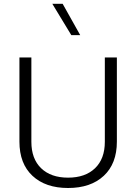

<svg xmlns="http://www.w3.org/2000/svg" viewBox="-20 -963 702 989"><path d="M520 -667H582V-233.4Q582 -120.1 514.6 -57.4Q447.3 5.4 330.6 5.4Q214.4 5.4 147.2 -57.4Q80.1 -120.1 80.1 -233.4V-667H141.6V-232.4Q141.6 -145 191.9 -96.4Q242.2 -47.9 330.6 -47.9Q418.9 -47.9 469.5 -96.4Q520 -145 520 -232.4ZM393.1 -782.2H347.2L249.5 -943.4H302.7Z"/></svg>

Font: Estedad-FD Light
Style: Regular
Weight: 300
Designer: Amin Abedi
Version: Version 7.3